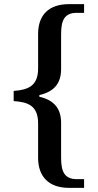

<svg xmlns="http://www.w3.org/2000/svg" viewBox="-20 -780 471 927"><path d="M313 127H386V85H351C291 85 275 48 275 -18V-187C275 -258 239 -297 170 -313V-321C240 -337 275 -376 275 -447V-615C275 -682 291 -718 351 -718H386V-760H313C216 -760 164 -708 164 -616V-449C164 -363 113 -346 46 -341V-292C113 -287 164 -272 164 -184V-18C164 73 216 127 313 127Z"/></svg>

Font: Noto Serif Gurmukhi Medium
Style: Regular
Weight: 500
Designer: Vaibhav Singh and the Monotype Design Team
Foundry: Monotype Imaging Inc.
Version: Version 2.004